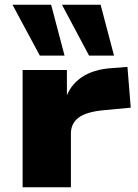

<svg xmlns="http://www.w3.org/2000/svg" viewBox="-20 -795 585 815"><path d="M76 0V-498H264V-370H257Q274 -430 324.5 -465.5Q375 -501 456 -506L521 -511L535 -338L418 -327Q346 -320 313.5 -295.5Q281 -271 281 -228V0ZM358 -559 243 -775H407L464 -559ZM149 -559 33 -775H197L254 -559Z"/></svg>

Font: Nunito Sans 10pt Expanded Black
Style: Regular
Weight: 900
Width: 7
Designer: Vernon Adams
Foundry: Vernon Adams
Version: Version 3.101;gftools[0.9.27]